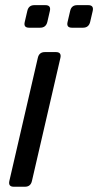

<svg xmlns="http://www.w3.org/2000/svg" viewBox="-20 -711 374 731"><path d="M32.7 0Q10.7 0 15.6 -22L124 -490.7Q128.9 -512.7 150.9 -512.7H192.9Q214.8 -512.7 210 -490.7L101.6 -22Q96.7 0 74.7 0ZM90.8 -605.5Q68.8 -605.5 74.2 -627.4L84 -669.4Q88.9 -691.4 110.8 -691.4H152.8Q174.8 -691.4 169.9 -669.4L160.2 -627.4Q154.8 -605.5 132.8 -605.5ZM253.9 -605.5Q231.9 -605.5 237.3 -627.4L247.1 -669.4Q252 -691.4 273.9 -691.4H315.9Q337.9 -691.4 333 -669.4L323.2 -627.4Q317.9 -605.5 295.9 -605.5Z"/></svg>

Font: Istok Web
Style: BoldItalic
Weight: 700
Italic angle: -13°
Designer: Andrey V. Panov
Foundry: Andrey V. Panov
Version: Version 1.0.2g